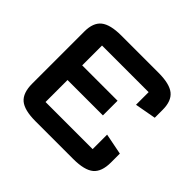

<svg xmlns="http://www.w3.org/2000/svg" viewBox="-163 -915 1130 1130"><g transform="rotate(45 402.0 -350.0)"><path d="M256 7Q162.5 7 123.8 -25.8Q85 -58.5 85 -136V-570Q85 -643.5 124.8 -675.2Q164.5 -707 256 -707H565Q657.5 -707 697.2 -675.2Q737 -643.5 737 -570V-504L605 -480V-585Q605 -585 605 -585Q605 -585 605 -585H217Q217 -585 217 -585Q217 -585 217 -585V-420H511.5V-298H217V-115Q217 -115 217 -115Q217 -115 217 -115H609Q609 -115 609 -115Q609 -115 609 -115V-235.5L741 -209.5V-136Q741 -58.5 701.8 -25.8Q662.5 7 569 7Z"/></g></svg>

Font: Science Gothic
Style: Regular
Weight: 400
Designer: Thomas Phinney, Vassil Kateliev, Brandon Buerkle
Foundry: Font Detective LLC
Version: Version 1.018